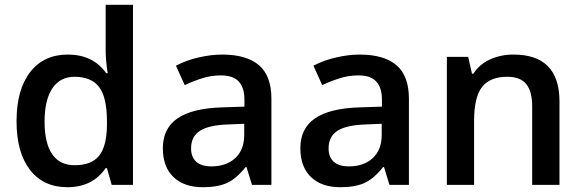

<svg xmlns="http://www.w3.org/2000/svg" viewBox="-20 -780 2458 810"><path d="M264.2 9.8Q163.1 9.8 106.4 -63.5Q49.8 -136.7 49.8 -269Q49.8 -401.9 107.2 -475.8Q164.6 -549.8 266.1 -549.8Q372.6 -549.8 428.2 -471.2H434.1Q425.8 -529.3 425.8 -563V-759.8H541V0H451.2L431.2 -70.8H425.8Q370.6 9.8 264.2 9.8ZM294.9 -83Q365.7 -83 397.9 -122.8Q430.2 -162.6 431.2 -252V-268.1Q431.2 -370.1 397.9 -413.1Q364.7 -456.1 293.9 -456.1Q233.4 -456.1 200.7 -407Q168 -357.9 168 -267.1Q168 -177.2 199.7 -130.1Q231.4 -83 294.9 -83Z M1043 0 1020 -75.2H1016.1Q977.1 -25.9 937.5 -8.1Q897.9 9.8 835.9 9.8Q756.3 9.8 711.7 -33.2Q667 -76.2 667 -154.8Q667 -238.3 729 -280.8Q791 -323.2 918 -327.1L1011.2 -330.1V-358.9Q1011.2 -410.6 987.1 -436.3Q962.9 -461.9 912.1 -461.9Q870.6 -461.9 832.5 -449.7Q794.4 -437.5 759.3 -420.9L722.2 -502.9Q766.1 -525.9 818.4 -537.8Q870.6 -549.8 917 -549.8Q1020 -549.8 1072.5 -504.9Q1125 -460 1125 -363.8V0ZM872.1 -78.1Q934.6 -78.1 972.4 -113Q1010.3 -147.9 1010.3 -210.9V-257.8L940.9 -254.9Q859.9 -252 823 -227.8Q786.1 -203.6 786.1 -153.8Q786.1 -117.7 807.6 -97.9Q829.1 -78.1 872.1 -78.1Z M1623 0 1600.1 -75.2H1596.2Q1557.1 -25.9 1517.6 -8.1Q1478 9.8 1416 9.8Q1336.4 9.8 1291.7 -33.2Q1247.1 -76.2 1247.1 -154.8Q1247.1 -238.3 1309.1 -280.8Q1371.1 -323.2 1498 -327.1L1591.3 -330.1V-358.9Q1591.3 -410.6 1567.1 -436.3Q1543 -461.9 1492.2 -461.9Q1450.7 -461.9 1412.6 -449.7Q1374.5 -437.5 1339.4 -420.9L1302.2 -502.9Q1346.2 -525.9 1398.4 -537.8Q1450.7 -549.8 1497.1 -549.8Q1600.1 -549.8 1652.6 -504.9Q1705.1 -460 1705.1 -363.8V0ZM1452.1 -78.1Q1514.6 -78.1 1552.5 -113Q1590.3 -147.9 1590.3 -210.9V-257.8L1521 -254.9Q1439.9 -252 1403.1 -227.8Q1366.2 -203.6 1366.2 -153.8Q1366.2 -117.7 1387.7 -97.9Q1409.2 -78.1 1452.1 -78.1Z M2340.3 0H2225.1V-332Q2225.1 -394.5 2200 -425.3Q2174.8 -456.1 2120.1 -456.1Q2047.4 -456.1 2013.7 -413.1Q1980 -370.1 1980 -269V0H1865.2V-540H1955.1L1971.2 -469.2H1977.1Q2001.5 -507.8 2046.4 -528.8Q2091.3 -549.8 2146 -549.8Q2340.3 -549.8 2340.3 -352.1Z"/></svg>

Font: f1_46894          
Style: Regular
Weight: 600
Foundry: Ascender Corporation
Version: Version 1.10